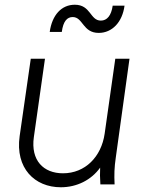

<svg xmlns="http://www.w3.org/2000/svg" viewBox="-20 -779 613 811"><path d="M237 12C305 12 366 -19 403 -71C402 -49 402 -27 404 0H464C462 -42 463 -72 469 -113L527 -531H467L422 -214C408 -117 340 -47 246 -47C164 -47 109 -101 123 -200L170 -531H110L63 -204C44 -69 126 12 237 12ZM190 -644H241C247 -690 264 -707 287 -707C331 -707 329 -640 397 -640C454 -640 497 -686 506 -755H456C450 -713 432 -692 406 -692C360 -692 364 -759 296 -759C240 -759 200 -716 190 -644Z"/></svg>

Font: Mluvka Light
Style: Italic
Weight: 300
Italic angle: -8°
Designer: Modified by Jiří Krblich, Original typeface by Gumpita Rahayu
Foundry: Gumpita Rahayu & Jiří Krblich
Version: Version 2.000;Glyphs 3.1.1 (3134)